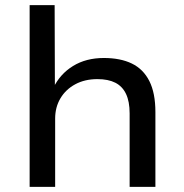

<svg xmlns="http://www.w3.org/2000/svg" viewBox="-20 -725 714 745"><path d="M95 0V-705H192L193 -384H187Q213 -438 263.5 -469Q314 -500 383 -500Q447 -500 491.5 -478.5Q536 -457 559.5 -410.5Q583 -364 583 -290V0H483V-285Q483 -331 469 -360.5Q455 -390 427.5 -404Q400 -418 358 -418Q309 -418 272 -398Q235 -378 214.5 -343.5Q194 -309 194 -265V0Z"/></svg>

Font: Nunito Sans 10pt SemiExpanded Medium
Style: Regular
Weight: 500
Width: 6
Designer: Vernon Adams
Foundry: Vernon Adams
Version: Version 3.101;gftools[0.9.27]